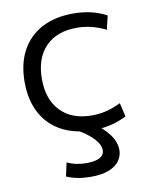

<svg xmlns="http://www.w3.org/2000/svg" viewBox="-84 -594 705 876"><g transform="rotate(-10 268.5 -156.0)"><path d="M315 10Q230 10 169 -22.5Q108 -55 75.5 -115.5Q43 -176 43 -260Q43 -344 75.5 -404.5Q108 -465 169 -497.5Q230 -530 315 -530Q357 -530 395 -521.5Q433 -513 469 -494L454 -430Q420 -447 387 -455Q354 -463 320 -463Q227 -463 175 -409.5Q123 -356 123 -260Q123 -165 175 -111Q227 -57 320 -57Q354 -57 387 -65Q420 -73 454 -90L469 -26Q433 -8 395 1Q357 10 315 10ZM265 218Q203 218 154 197L168 134Q189 144 212 148.5Q235 153 259 153Q282 153 300 148.5Q318 144 329 134Q340 124 340 107Q340 82 315 54.5Q290 27 243 0L315 -20Q363 12 389 47.5Q415 83 415 120Q415 147 399 169.5Q383 192 350 205Q317 218 265 218Z"/></g></svg>

Font: M PLUS 2
Style: Regular
Weight: 400
Designer: Coji Morishita
Foundry: UNDERFOREST DESIGN
Version: Version 1.001